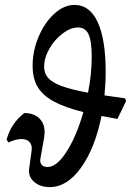

<svg xmlns="http://www.w3.org/2000/svg" viewBox="-20 -755 534 783"><path d="M459 -270 394 -282Q368 -152 311 -72Q254 8 183 8Q146 8 122 -11Q98 -30 98 -59L99 -68L109 -141Q112 -163 100.5 -175.5Q89 -188 67 -188Q45 -188 14 -174L7 -186Q25 -252 79 -294Q117 -294 139.5 -273Q162 -252 162 -216Q162 -210 160 -194L145 -109Q144 -106 144 -101Q144 -88 152 -81Q160 -74 174 -74Q212 -74 252.5 -138Q293 -202 320 -298Q243 -317 198 -342Q153 -367 133 -401.5Q113 -436 113 -487Q113 -548 137.5 -605.5Q162 -663 201.5 -699Q241 -735 284 -735Q346 -735 378.5 -664.5Q411 -594 411 -461Q411 -416 406 -366L490 -354L494 -343ZM339 -377Q354 -451 354 -524Q354 -588 341 -615.5Q328 -643 298 -643Q268 -643 235.5 -618.5Q203 -594 181.5 -556.5Q160 -519 160 -483Q160 -456 176 -437.5Q192 -419 230.5 -404.5Q269 -390 339 -377Z"/></svg>

Font: Alegreya SC Medium
Style: Italic
Weight: 500
Italic angle: -7°
Designer: Juan Pablo del Peral
Foundry: Huerta Tipografica
Version: Version 2.007; ttfautohint (v1.6)